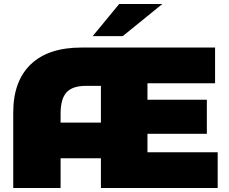

<svg xmlns="http://www.w3.org/2000/svg" viewBox="-20 -937 1139 957"><path d="M1065 -178H715V-270H1011V-440H715V-522H1052V-700H386C276 -700 191.8 -672.2 133.5 -616.5C75.2 -560.8 46 -480.7 46 -376V0H282V-148H483V0H1065ZM483 -326H282V-370C282 -419.3 291.8 -454.8 311.5 -476.5C331.2 -498.2 363.3 -509 408 -509H483ZM574 -917 442 -757H592L789 -917Z"/></svg>

Font: Montserrat Custom Black
Style: Regular
Weight: 900
Designer: Julieta Ulanovsky
Foundry: Julieta Ulanovsky
Version: Version 7.200